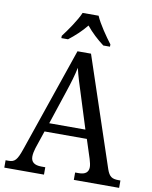

<svg xmlns="http://www.w3.org/2000/svg" viewBox="-99 -1004 853 1077"><g transform="rotate(10 327.5 -465.5)"><path d="M190 -784V-771H228C262 -797 300 -832 328 -867C356 -832 394 -797 429 -771H467V-784C438 -822 393 -886 374 -931H283C264 -886 219 -822 190 -784ZM1 0H227V-42H205C164 -42 145 -58 145 -89C145 -103 149 -122 154 -138L188 -239H429L464 -131C469 -114 473 -98 473 -86C473 -57 455 -42 418 -42H397V0H655V-42H644C607 -42 591 -52 577 -92L369 -714H292L88 -120C66 -56 53 -42 18 -42H1ZM206 -289 269 -479C288 -536 301 -579 310 -623C320 -579 336 -529 355 -470L412 -289Z"/></g></svg>

Font: Noto Serif Ethiopic SmCn
Style: Regular
Weight: 400
Width: 4
Designer: Monotype Design Team
Foundry: Monotype Imaging Inc.
Version: Version 2.102